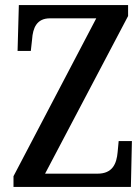

<svg xmlns="http://www.w3.org/2000/svg" viewBox="-20 -734 538 754"><path d="M33 0H494L498 -180H446L442 -137C438 -91 422 -52 363 -52H157L483 -671V-714H54L49 -534H101L106 -579C109 -624 124 -662 176 -662H358L33 -42Z"/></svg>

Font: Noto Serif Condensed Medium
Style: Regular
Weight: 500
Width: 3
Designer: Monotype Design Team
Foundry: Monotype Imaging Inc.
Version: Version 2.015